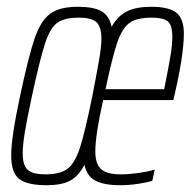

<svg xmlns="http://www.w3.org/2000/svg" viewBox="-20 -538 570 566"><path d="M13 -80Q13 -133 39 -254Q64 -372 82 -424.5Q100 -477 128 -497.5Q156 -518 209 -518Q256 -518 279 -505Q302 -492 309 -459Q327 -491 354 -504.5Q381 -518 426 -518Q478 -518 500 -500.5Q522 -483 522 -439Q522 -373 491 -243H284Q261 -139 261 -92Q261 -54 278.5 -39Q296 -24 336 -24Q360 -24 388 -28Q416 -32 436 -38L429 -5Q414 0 386.5 4Q359 8 335 8Q286 8 261 -5.5Q236 -19 229 -52Q211 -18 186 -5Q161 8 118 8Q60 8 36.5 -10.5Q13 -29 13 -80ZM252 -254Q263 -310 271 -355Q279 -400 279 -423Q279 -460 264 -473Q249 -486 213 -486Q170 -486 149 -471Q128 -456 113 -410.5Q98 -365 74 -254Q60 -189 53.5 -150Q47 -111 47 -86Q47 -50 62 -37Q77 -24 114 -24Q157 -24 179 -40.5Q201 -57 216 -103.5Q231 -150 252 -254ZM488 -429Q488 -465 474 -475.5Q460 -486 428 -486Q384 -486 362.5 -471Q341 -456 326.5 -415Q312 -374 291 -275H464Q478 -345 483 -376Q488 -407 488 -429Z"/></svg>

Font: Saira Ultra Condensed Thin
Style: Italic
Weight: 100
Width: 1
Italic angle: -12°
Designer: Hector Gatti with collaboration of the Omnibus-Type team
Foundry: Omnibus-Type
Version: Version 1.001; ttfautohint (v1.8)